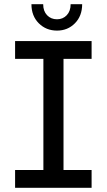

<svg xmlns="http://www.w3.org/2000/svg" viewBox="-20 -896 509 916"><path d="M52 0V-85H187V-615H52V-700H417V-615H283V-85H417V0ZM252 -750Q200 -750 165 -785Q130 -820 130 -876H186Q186 -843 204.5 -823.5Q223 -804 252 -804Q280 -804 298.5 -823.5Q317 -843 317 -876H372Q372 -820 337.5 -785Q303 -750 252 -750Z"/></svg>

Font: MuseoModerno
Style: Regular
Weight: 400
Designer: Pablo Cosgaya, Héctor Gatti, Marcela Romero, and the Authors of The MuseoModerno Project.
Foundry: Omnibus-Type Team
Version: Version 1.001